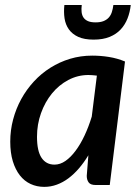

<svg xmlns="http://www.w3.org/2000/svg" viewBox="-20 -740 556 768"><path d="M21 0ZM419 0H362.5Q342 0 334.5 -10.5Q327 -21 327 -36.5L333.5 -119Q316 -90 296 -66.8Q276 -43.5 254 -27Q232 -10.5 207.5 -1.5Q183 7.5 157 7.5Q127.5 7.5 102.5 -4Q77.5 -15.5 59.5 -38.5Q41.5 -61.5 31.2 -95.2Q21 -129 21 -173.5Q21 -219 32.5 -262.2Q44 -305.5 65 -343.8Q86 -382 115.5 -414Q145 -446 181.5 -469Q218 -492 260.2 -504.8Q302.5 -517.5 349 -517.5Q382.5 -517.5 415.5 -512.2Q448.5 -507 480 -494ZM198 -81.5Q220.5 -81.5 241.8 -96.2Q263 -111 282.2 -136.8Q301.5 -162.5 318 -197.5Q334.5 -232.5 347 -273.5L367.5 -437.5Q359 -438.5 350.8 -439.2Q342.5 -440 334 -440Q291 -440 253.2 -420Q215.5 -400 187.8 -366Q160 -332 144 -287.2Q128 -242.5 128 -193Q128 -136 146.2 -108.8Q164.5 -81.5 198 -81.5ZM354.5 -581.5Q317 -581.5 293 -592.5Q269 -603.5 255.5 -622.5Q242 -641.5 238.2 -666.5Q234.5 -691.5 237.5 -720H307Q305 -704 306.5 -691.2Q308 -678.5 314.2 -669.5Q320.5 -660.5 332 -655.5Q343.5 -650.5 362.5 -650.5Q381 -650.5 393.8 -655.5Q406.5 -660.5 414.8 -669.5Q423 -678.5 427.2 -691.2Q431.5 -704 433.5 -720H503Q500 -691.5 490.2 -666.5Q480.5 -641.5 463 -622.5Q445.5 -603.5 418.8 -592.5Q392 -581.5 354.5 -581.5Z"/></svg>

Font: Lato Semibold
Style: Italic
Weight: 600
Italic angle: -7°
Designer: Lukasz Dziedzic
Foundry: tyPoland Lukasz Dziedzic
Version: Version 2.006; 2014-01-15